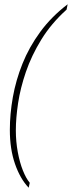

<svg xmlns="http://www.w3.org/2000/svg" viewBox="-20 -758 336 897"><path d="M114 119Q74 77 50 7.5Q26 -62 26 -151Q26 -225 40 -304Q54 -383 85 -460.5Q116 -538 168 -609Q220 -680 296 -738L291 -713Q219 -648 173 -573Q127 -498 101 -422Q75 -346 64.5 -276Q54 -206 54 -149Q54 -97 63 -48Q72 1 87 38.5Q102 76 119 96Z"/></svg>

Font: Noto Serif Tamil ExtraCondensed Thin
Style: Italic
Weight: 100
Width: 2
Italic angle: -12°
Designer: Indian Type Foundry, Tom Grace, and the Monotype Design Team
Foundry: Monotype Imaging Inc.
Version: Version 2.003; ttfautohint (v1.8.4.7-5d5b)